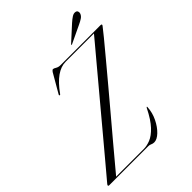

<svg xmlns="http://www.w3.org/2000/svg" viewBox="-247 -988 1126 1126"><g transform="rotate(-45 316.0 -425.0)"><path d="M325.5 0H0.5Q-6.5 0 -6.5 -5.5Q-6 -9 -1.5 -14.5Q6.5 -24 32.8 -55.2Q59 -86.5 98 -132.8Q137 -179 183.5 -234.8Q230 -290.5 279.2 -349.2Q328.5 -408 375.5 -464.2Q422.5 -520.5 462.2 -567.8Q502 -615 529.5 -648Q557 -681 567 -693H332Q254.5 -693 176.5 -583.5Q171.5 -575.5 167 -579.5Q164 -582 169 -589L236 -704.5Q243.5 -715 249 -715Q255.5 -715 267.5 -707.5Q279.5 -700 297.5 -700H629.5Q637 -700 637 -695Q637 -692.5 635.5 -690.5Q634 -688.5 632 -686Q623.5 -674 591.5 -635.2Q559.5 -596.5 512.5 -540Q465.5 -483.5 410.5 -418Q355.5 -352.5 299.8 -286.5Q244 -220.5 195.2 -162.5Q146.5 -104.5 112 -63.2Q77.5 -22 65 -7H294.5Q320.5 -7 350 -18.8Q379.5 -30.5 411.5 -64.2Q443.5 -98 476.5 -164Q480 -170 481.5 -169.5Q484.5 -169.5 483.5 -164.5Q481 -121 461.5 -81.2Q442 -41.5 415.5 -16.2Q389 9 365.5 9Q354.5 9 345.2 4.5Q336 0 325.5 0ZM520 -827.5Q537.5 -843 551.2 -851.8Q565 -860.5 576.5 -859Q588.5 -858 592 -849.5Q595.5 -841 592.5 -832.5Q587.5 -818 573.5 -808.8Q559.5 -799.5 542 -791.5L431.5 -739Q427 -736.5 426 -738.5Q425 -741 428.5 -744Z"/></g></svg>

Font: Fraunces 144pt Light
Style: Italic
Weight: 300
Italic angle: -16°
Version: Version 1.000;[0bf87f6ff]